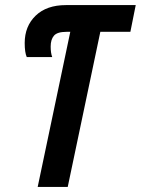

<svg xmlns="http://www.w3.org/2000/svg" viewBox="-20 -734 553 754"><path d="M246 0 374 -609H492L513 -714H239Q163 -714 120 -672.5Q77 -631 77 -565Q77 -528 85 -510H185Q179 -526 179 -551Q179 -579 192 -594Q205 -609 241 -609H256L128 0Z"/></svg>

Font: Noto Sans Display Condensed
Style: Bold Italic
Weight: 700
Width: 3
Designer: Monotype Design team
Foundry: Monotype Imaging Inc.
Version: 1.000